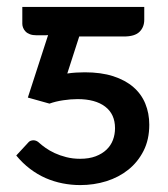

<svg xmlns="http://www.w3.org/2000/svg" viewBox="-20 -530 487 555"><path d="M174.5 -317.5Q187.5 -319.5 200 -320.2Q212.5 -321 225 -321Q272 -321 307 -309.8Q342 -298.5 365.2 -278.5Q388.5 -258.5 400 -230.5Q411.5 -202.5 411.5 -169.5Q411.5 -126.5 395 -94Q378.5 -61.5 351 -39.5Q323.5 -17.5 287.5 -6.2Q251.5 5 212 5Q186 5 160.8 0Q135.5 -5 112 -15.2Q88.5 -25.5 67 -41.8Q45.5 -58 27 -80.5L58 -114Q63.5 -121 68 -122.8Q72.5 -124.5 76.5 -124.5Q86 -124.5 94 -116.5Q100.5 -110.5 111.8 -102.5Q123 -94.5 138 -87.5Q153 -80.5 171.5 -75.8Q190 -71 211.5 -71Q237.5 -71 256.5 -78.2Q275.5 -85.5 288 -97.5Q300.5 -109.5 306.5 -125.5Q312.5 -141.5 312.5 -159.5Q312.5 -200 284 -221.8Q255.5 -243.5 204.5 -243.5Q184.5 -243.5 162.8 -240.2Q141 -237 123 -230.5L60.5 -248L119 -428.5Q115 -428 110.5 -428Q106 -428 101.5 -428H86Q74.5 -428 66.5 -431Q58.5 -434 53.8 -439Q49 -444 46.8 -449.8Q44.5 -455.5 44.5 -461V-510H397V-473Q397 -451.5 383.2 -438Q369.5 -424.5 338 -424.5H209Z"/></svg>

Font: Lato 2
Style: Regular
Weight: 600
Designer: Lukasz Dziedzic with Adam Twardoch and Botio Nikoltchev
Foundry: tyPoland Lukasz Dziedzic
Version: Version 2.015; 2015-08-06; http://www.latofonts.com/